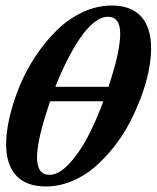

<svg xmlns="http://www.w3.org/2000/svg" viewBox="-20 -673 572 701"><path d="M147 7.8Q76.2 7.8 39.3 -32Q2.4 -71.8 2.4 -146Q2.4 -192.4 15.6 -247.8Q28.8 -303.2 52 -359.6Q75.2 -416 110.6 -469Q146 -522 187.5 -562.7Q229 -603.5 281.2 -628.2Q333.5 -652.8 388.2 -652.8Q459 -652.8 495.4 -612.5Q531.7 -572.3 531.7 -496.6Q531.7 -459 522.7 -413.8Q513.7 -368.7 495.8 -320.6Q478 -272.5 453.4 -225.1Q428.7 -177.7 395.3 -135.7Q361.8 -93.8 324.5 -61.8Q287.1 -29.8 241 -11Q194.8 7.8 147 7.8ZM374 -611.8Q349.6 -611.8 323 -590.6Q296.4 -569.3 271.5 -532.2Q246.6 -495.1 224.4 -451.2Q202.1 -407.2 182.1 -356H376Q418.9 -484.9 418.9 -549.3Q418.9 -611.8 374 -611.8ZM160.6 -34.7Q194.8 -34.7 232.4 -75Q270 -115.2 300.3 -173.1Q330.6 -231 357.4 -303.2H163.1Q115.2 -165 115.2 -98.6Q115.2 -34.7 160.6 -34.7Z"/></svg>

Font: Elstob 18pt
Style: Bold Italic
Weight: 700
Italic angle: -20°
Designer: Peter S. Baker
Version: Version 1.015